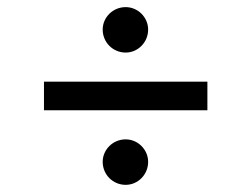

<svg xmlns="http://www.w3.org/2000/svg" viewBox="-20 -551 699 534"><path d="M556.8 -323.9H102.3V-244.3H556.8ZM265.6 -100.9C265.6 -65.3 294 -36.9 329.5 -36.9C363.6 -36.9 392 -65.3 392 -100.9C392 -134.9 363.6 -163.4 329.5 -163.4C294 -163.4 265.6 -134.9 265.6 -100.9ZM265.6 -468.8C265.6 -433.2 294 -404.8 329.5 -404.8C363.6 -404.8 392 -433.2 392 -468.8C392 -502.8 363.6 -531.2 329.5 -531.2C294 -531.2 265.6 -502.8 265.6 -468.8Z"/></svg>

Font: Magic Ui Pro
Style: Regular
Weight: 400
Designer: Stefan Endress, Andreas Faust
Version: Version 1.000;FEAKit 1.0